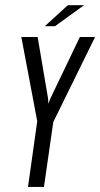

<svg xmlns="http://www.w3.org/2000/svg" viewBox="-20 -737 395 757"><path d="M90.4 0 126.8 -259.2 64.1 -591H128.5L169.6 -348.1L170.9 -328.1L178.3 -348.1L294.8 -591H354.8L190.1 -255.9L153.3 0ZM156.6 -633.6 247.6 -716.6H311.5L196.7 -633.6Z"/></svg>

Font: Alumni Sans Thin
Style: Italic
Weight: 100
Italic angle: -8°
Designer: Robert E. Leuschke
Foundry: Robert E. Leuschke
Version: Version 1.016